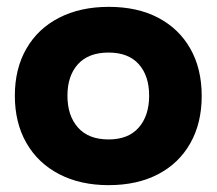

<svg xmlns="http://www.w3.org/2000/svg" viewBox="-20 -530 632 560"><path d="M296.7 10Q214.2 10 152.5 -22.1Q90.8 -54.2 57.1 -112.9Q23.3 -171.7 23.3 -250.8Q23.3 -330 57.1 -388.3Q90.8 -446.7 152.5 -478.3Q214.2 -510 297.5 -510Q380.8 -510 441.2 -478.3Q501.7 -446.7 535 -388.3Q568.3 -330 568.3 -250Q568.3 -170.8 535 -112.1Q501.7 -53.3 440.8 -21.7Q380 10 296.7 10ZM296.7 -123.3Q354.2 -123.3 384.6 -157.9Q415 -192.5 415 -250.8Q415 -309.2 384.6 -342.9Q354.2 -376.7 296.7 -376.7Q238.3 -376.7 207.5 -342.9Q176.7 -309.2 176.7 -250.8Q176.7 -192.5 207.5 -157.9Q238.3 -123.3 296.7 -123.3Z"/></svg>

Font: Funnel Display ExtraBold
Style: Regular
Weight: 800
Designer: NORD ID, Kristian Moeller
Foundry: Dicotype
Version: Version 1.000